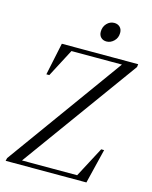

<svg xmlns="http://www.w3.org/2000/svg" viewBox="-125 -928 796 1008"><g transform="rotate(15 273.0 -423.5)"><path d="M5 0 9 -16 477 -664 466 -637 467 -646H322H154L196 -658L110 -494H94L131 -670H546L544 -654L76 -8L85 -31L84 -24H260H423L381 -12L474 -188H490L444 0ZM354 -742Q335 -742 323.5 -753.5Q312 -765 312 -784Q312 -811 329 -829Q346 -847 369 -847Q388 -847 400 -835.5Q412 -824 412 -804Q412 -777 394 -759.5Q376 -742 354 -742Z"/></g></svg>

Font: Source Serif 4 60pt
Style: Italic
Weight: 400
Italic angle: -12°
Version: Version 4.004;hotconv 1.0.116;makeotfexe 2.5.65601